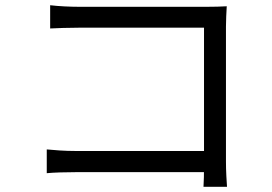

<svg xmlns="http://www.w3.org/2000/svg" viewBox="-20 -706 1040 735"><path d="M172 -686Q197 -683 227 -681.5Q257 -680 281 -680H774Q792 -680 812.5 -680.5Q833 -681 848 -682Q847 -665 846 -643.5Q845 -622 845 -604V-88Q845 -61 846.5 -32Q848 -3 849 9H759Q760 -3 760.5 -27.5Q761 -52 761 -79V-600H282Q254 -600 221.5 -599Q189 -598 172 -597ZM159 -134Q178 -132 208.5 -130Q239 -128 270 -128H806V-47H272Q242 -47 210.5 -46Q179 -45 159 -43Z"/></svg>

Font: Noto Sans TC
Style: Regular
Weight: 400
Designer: Ryoko NISHIZUKA  (kana, bopomofo & ideographs); Paul D. Hunt (Latin, Greek & Cyrillic); Sandoll Communications , Soo-you
Foundry: Adobe
Version: Version 2.004-H2;hotconv 1.0.118;makeotfexe 2.5.65603